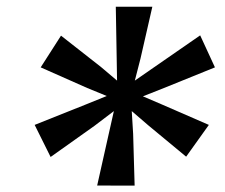

<svg xmlns="http://www.w3.org/2000/svg" viewBox="-20 -852 679 580"><path d="M386.7 -291.3 273.5 -291.5 308.5 -447.6 324 -516.4 265.8 -472.2 132.9 -377.8 84.7 -474.7 237.8 -535.8 302.5 -562 243.5 -586.2 102.9 -648.5 164.3 -744.3 285.3 -649.4 333.6 -608.5 332.5 -675.5 329.8 -831.7H440.2L404.5 -675.5L387.3 -608.5L446.3 -649.4L584.7 -745.2L629.3 -648.5L475.5 -586.2L411.7 -561L470.5 -535.8L610.9 -474.7L542.3 -378.7L427.7 -473.6L378 -516.4L382.2 -447.6Z"/></svg>

Font: Merriweather Sans Variable Regular
Style: Italic
Weight: 300
Italic angle: -8°
Designer: Eben Sorkin
Foundry: Eben Sorkin
Version: Version 2.001